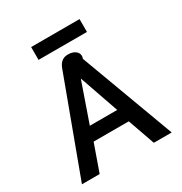

<svg xmlns="http://www.w3.org/2000/svg" viewBox="-197 -1010 1092 1154"><g transform="rotate(-30 348.5 -433.5)"><path d="M283 -664Q303 -718 353 -718Q385 -718 404 -704Q423 -690 423 -668Q423 -662 419 -650L660 0H536L470 -187H226L160 0H37ZM444 -281 349 -554 254 -281ZM185 -867H521V-778H185Z"/></g></svg>

Font: Niramit SemiBold
Style: Regular
Weight: 600
Designer: Katatrad Aksorn Co.,Ltd.
Foundry: Cadson Demak Co.,Ltd.
Version: Version 1.001; ttfautohint (v1.6)